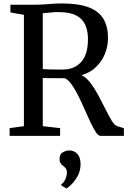

<svg xmlns="http://www.w3.org/2000/svg" viewBox="-20 -770 726 1088"><path d="M34.5 0V-44L115.5 -55V-686L39 -699.5V-743H167Q216 -743 254.8 -746.8Q293.5 -750.5 329 -750.5Q427 -750.5 484.5 -727.8Q542 -705 567 -661.2Q592 -617.5 592 -554Q592 -508.5 574.8 -465.5Q557.5 -422.5 524 -390.2Q490.5 -358 442 -344Q468.5 -332 492.5 -300.2Q516.5 -268.5 538 -228.5Q559.5 -188.5 578.2 -150.5Q597 -112.5 613.2 -85.8Q629.5 -59 644 -55.5L682 -43.5V0H549.5Q537 0 522.8 -21.8Q508.5 -43.5 492.2 -78Q476 -112.5 458.5 -152.5Q441 -192.5 422.5 -229.5Q404 -266.5 384.8 -293Q365.5 -319.5 346.5 -327Q331.5 -327 306 -327Q280.5 -327 256.5 -327.2Q232.5 -327.5 222.5 -328V-55L320.5 -44V0ZM336 -376Q401.5 -376 440 -418.8Q478.5 -461.5 478.5 -548Q478.5 -595 463.2 -629.2Q448 -663.5 411.8 -682.5Q375.5 -701.5 311.5 -701.5Q287.5 -701.5 265 -699Q242.5 -696.5 222.5 -695V-378.5Q237 -377 259.8 -376.5Q282.5 -376 303.8 -376Q325 -376 336 -376ZM436.5 160Q436.5 197 420.8 226Q405 255 386 273.8Q367 292.5 357 298H355.5L327.5 280.5L327 274.5Q340.5 266 349.8 246.5Q359 227 359 207Q359 192.5 352.8 184.5Q346.5 176.5 338 170Q330 164.5 323.8 155.5Q317.5 146.5 317.5 130.5Q317.5 102.5 336.8 92.5Q356 82.5 369.5 82.5H372Q401 82.5 418.8 102.8Q436.5 123 436.5 160Z"/></svg>

Font: Merriweather Text
Style: Regular
Weight: 400
Designer: Eben Sorkin
Foundry: Eben Sorkin
Version: Version 2.100; ttfautohint (v1.7.19-72a1) -l 8 -r 50 -G 200 